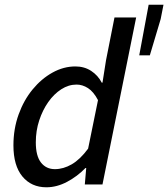

<svg xmlns="http://www.w3.org/2000/svg" viewBox="-20 -783 714 815"><path d="M177 12Q113 12 75 -34Q37 -80 37 -166Q37 -236 59 -297Q81 -358 118.5 -403.5Q156 -449 203 -475Q250 -501 300 -501Q338 -501 367 -482Q396 -463 412 -432H415L430 -527L466 -709H558L415 0H340L346 -70H343Q308 -34 264.5 -11Q221 12 177 12ZM213 -65Q249 -65 284.5 -85.5Q320 -106 354 -152L396 -358Q377 -394 353.5 -409Q330 -424 305 -424Q271 -424 240 -404Q209 -384 185 -350Q161 -316 146.5 -272Q132 -228 132 -179Q132 -121 154 -93Q176 -65 213 -65ZM571 -548 611 -763H674L662 -702L616 -548Z"/></svg>

Font: Source Sans 3 Medium
Style: Italic
Weight: 500
Italic angle: -11°
Designer: Paul D. Hunt
Foundry: Adobe
Version: Version 3.052;hotconv 1.1.0;makeotfexe 2.6.0